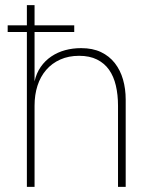

<svg xmlns="http://www.w3.org/2000/svg" viewBox="-20 -730 596 750"><path d="M85 0V-710H115V-412Q122 -444 139 -468.5Q156 -493 180.5 -509.5Q205 -526 234.5 -534Q264 -542 297 -542Q342 -542 374.5 -526.5Q407 -511 428.5 -483.5Q450 -456 460.5 -419.5Q471 -383 471 -341V0H441V-317Q441 -360 432.5 -396Q424 -432 406 -457.5Q388 -483 359 -497.5Q330 -512 289 -512Q248 -512 215.5 -497.5Q183 -483 160.5 -457Q138 -431 126.5 -395.5Q115 -360 115 -317V0ZM10 -605V-631H270V-605Z"/></svg>

Font: Geist Thin
Style: Regular
Weight: 400
Designer: Basement.studio, Andrés Briganti, Mateo Zaragoza
Foundry: Basement.studio, Vercel, Andrés Briganti, Guido Ferreyra, Mateo Zaragoza
Version: Version 1.401